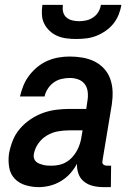

<svg xmlns="http://www.w3.org/2000/svg" viewBox="-20 -760 540 788"><path d="M139 8Q111 8 84.5 0Q58 -8 40 -27Q22 -46 17.5 -74Q13 -102 17 -130Q22 -157 32.5 -183.5Q43 -210 62 -232Q81 -254 105.5 -270.5Q130 -287 156.5 -296.5Q183 -306 210.5 -309.5Q238 -313 265 -313H334L339 -347Q342 -365 340 -383Q338 -401 328 -414.5Q318 -428 301.5 -434Q285 -440 266 -440Q250 -440 232.5 -436Q215 -432 200.5 -421.5Q186 -411 176 -395.5Q166 -380 163 -364H62Q67 -386 76 -408.5Q85 -431 100 -450.5Q115 -470 134 -485.5Q153 -501 175 -510.5Q197 -520 220 -524Q243 -528 266 -528Q293 -528 319 -523.5Q345 -519 367.5 -508Q390 -497 407 -478.5Q424 -460 432.5 -436Q441 -412 442 -385.5Q443 -359 439 -332L401 -103Q400 -98 400 -93.5Q400 -89 403 -86Q406 -83 410.5 -81.5Q415 -80 419 -80H436L435 8H404Q382 8 361.5 3Q341 -2 325 -14.5Q309 -27 302 -47Q295 -67 296 -88Q285 -67 268.5 -48.5Q252 -30 230.5 -17Q209 -4 185.5 2Q162 8 139 8ZM193 -80Q208 -80 223.5 -83.5Q239 -87 253 -95.5Q267 -104 278 -116.5Q289 -129 296.5 -143Q304 -157 308.5 -172Q313 -187 315 -202L319 -225H265Q242 -225 218.5 -221Q195 -217 173.5 -204.5Q152 -192 137.5 -171.5Q123 -151 119 -128Q117 -119 119.5 -110.5Q122 -102 128 -96.5Q134 -91 142 -88Q150 -85 158 -83Q166 -81 175 -80.5Q184 -80 193 -80ZM293 -600Q273 -600 253 -602.5Q233 -605 215.5 -612.5Q198 -620 184 -633Q170 -646 161.5 -663Q153 -680 152 -700Q151 -720 154 -740H238Q236 -725 239 -711.5Q242 -698 252 -689Q262 -680 276 -676.5Q290 -673 305 -673Q320 -673 335 -676.5Q350 -680 363 -689Q376 -698 384 -711.5Q392 -725 394 -740H478Q475 -720 467 -700Q459 -680 445.5 -663Q432 -646 413 -633Q394 -620 374.5 -612.5Q355 -605 334 -602.5Q313 -600 293 -600Z"/></svg>

Font: Iosevka SS18 Semibold
Style: Italic
Weight: 600
Italic angle: -9°
Monospace: yes
Designer: Belleve Invis
Foundry: Belleve Invis
Version: Version 25.1.1; ttfautohint (v1.8.4)